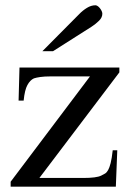

<svg xmlns="http://www.w3.org/2000/svg" viewBox="-20 -701 484 721"><path d="M127.9 -32.7H292Q342.3 -32.7 359.9 -41.5Q368.2 -45.4 374.5 -49.3Q380.9 -53.2 386 -62.3Q391.1 -71.3 395.5 -88.6Q399.9 -106 403.3 -136.7H420.4L415 0H20V-18.6L317.9 -414.1H169.9Q147 -414.1 131.6 -411.9Q116.2 -409.7 107.4 -406.7Q93.3 -400.4 83 -381.8Q72.8 -363.3 68.8 -323.2H49.8L53.2 -447.3H428.2V-429.2ZM364.3 -649.4Q364.3 -635.3 351.8 -623Q339.4 -610.8 323.7 -600.6L179.2 -508.8H139.2L277.8 -648.4Q290.5 -661.6 306.4 -671.4Q322.3 -681.2 338.4 -681.2Q342.3 -681.2 346.7 -678.2Q351.1 -675.3 355 -670.4Q358.9 -665.5 361.6 -659.9Q364.3 -654.3 364.3 -649.4Z"/></svg>

Font: Doulos SIL Afr
Style: Regular
Weight: 400
Designer: Walt Agee, Victor Gaultney, Peter Martin, Debbi Hosken, Becca Hirsbrunner
Foundry: SIL International
Version: Version 5.000